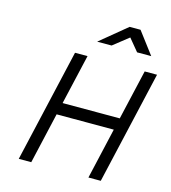

<svg xmlns="http://www.w3.org/2000/svg" viewBox="-132 -1035 1019 1142"><g transform="rotate(15 377.5 -464.5)"><path d="M591 -314H239L167 0H90L250 -696H327L256 -388H608L679 -696H755L595 0H519ZM524 -929H591L693 -794H606L544 -869L449 -794H360Z"/></g></svg>

Font: Panefresco 400wt
Style: Italic
Weight: 400
Foundry: Campivisivi & Chank Co
Version: Version 1.001